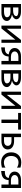

<svg xmlns="http://www.w3.org/2000/svg" viewBox="1455 -1840 390 3340"><g transform="rotate(90 1650.0 -170.0)"><path d="M50 0V-340H181Q241 -340 278 -318Q315 -296 315 -260Q315 -235 292.5 -214Q270 -193 233 -183Q281 -176 313 -151.5Q345 -127 345 -95Q345 -52 305.5 -26Q266 0 202 0ZM110 -157V-45H189Q230 -45 255 -59Q280 -73 280 -95Q280 -123 255 -140Q230 -157 189 -157ZM110 -295V-203H170Q211 -203 235.5 -218.5Q260 -234 260 -260Q260 -276 236 -285.5Q212 -295 173 -295Z M425 0V-340H480V-93L675 -340H725V0H670V-242L475 0Z M1040 -165V-295H967Q926 -295 900.5 -277Q875 -259 875 -230Q875 -201 900.5 -183Q926 -165 967 -165ZM1100 -340V0H1040V-125H963Q959 -65 929 -36Q899 -7 845 0L805 5V-59L845 -61Q914 -67 927 -127Q875 -133 845 -160.5Q815 -188 815 -230Q815 -279 854.5 -309.5Q894 -340 958 -340Z M1200 0V-340H1331Q1391 -340 1428 -318Q1465 -296 1465 -260Q1465 -235 1442.5 -214Q1420 -193 1383 -183Q1431 -176 1463 -151.5Q1495 -127 1495 -95Q1495 -52 1455.5 -26Q1416 0 1352 0ZM1260 -157V-45H1339Q1380 -45 1405 -59Q1430 -73 1430 -95Q1430 -123 1405 -140Q1380 -157 1339 -157ZM1260 -295V-203H1320Q1361 -203 1385.5 -218.5Q1410 -234 1410 -260Q1410 -276 1386 -285.5Q1362 -295 1323 -295Z M1575 0V-340H1630V-93L1825 -340H1875V0H1820V-242L1625 0Z M1945 -340H2235V-290H2120V0H2060V-290H1945Z M2305 0V-340H2365V-220H2435Q2500 -220 2540 -190Q2580 -160 2580 -110Q2580 -60 2540 -30Q2500 0 2435 0ZM2365 -45H2438Q2474 -45 2495.5 -63Q2517 -81 2517 -110Q2517 -139 2495.5 -157Q2474 -175 2438 -175H2365Z M2895 -8Q2843 5 2805 5Q2726 5 2678 -43Q2630 -91 2630 -170Q2630 -249 2678 -297Q2726 -345 2805 -345Q2843 -345 2895 -332V-270Q2857 -297 2805 -297Q2755 -297 2724 -262Q2693 -227 2693 -170Q2693 -113 2724 -78Q2755 -43 2805 -43Q2857 -43 2895 -70Z M3190 -165V-295H3117Q3076 -295 3050.5 -277Q3025 -259 3025 -230Q3025 -201 3050.5 -183Q3076 -165 3117 -165ZM3250 -340V0H3190V-125H3113Q3109 -65 3079 -36Q3049 -7 2995 0L2955 5V-59L2995 -61Q3064 -67 3077 -127Q3025 -133 2995 -160.5Q2965 -188 2965 -230Q2965 -279 3004.5 -309.5Q3044 -340 3108 -340Z"/></g></svg>

Font: Glametrix
Style: Regular
Weight: 500
Designer: gluk
Foundry: gluk
Version: Version 0.40